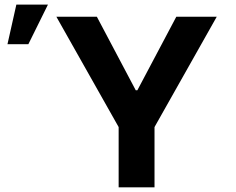

<svg xmlns="http://www.w3.org/2000/svg" viewBox="-20 -799 1008 819"><path d="M220.5 -727.5H393.2L559 -414.1H566L732 -727.5H904.5L639.1 -257V0H486.1V-257ZM11.9 -610.5 49.8 -779.5H184.6L101 -610.5Z"/></svg>

Font: Inter V
Style: 
Weight: 400
Designer: Rasmus Andersson
Foundry: rsms
Version: Version 4.000;git-a3f224843